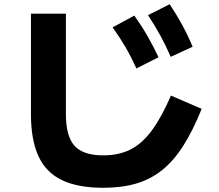

<svg xmlns="http://www.w3.org/2000/svg" viewBox="-20 -835 1040 912"><path d="M471 57Q350 57 274 20.5Q198 -16 162.5 -93.5Q127 -171 127 -293V-770H293V-293Q293 -188 334 -142.5Q375 -97 471 -97Q543 -97 598 -124Q653 -151 699.5 -213Q746 -275 792 -381L938 -318Q896 -214 850.5 -142.5Q805 -71 750 -27Q695 17 626.5 37Q558 57 471 57ZM628 -510Q604 -563 577 -609.5Q550 -656 515 -705L618 -761Q653 -712 680.5 -664Q708 -616 733 -563ZM791 -565Q768 -618 742 -665.5Q716 -713 683 -763L786 -815Q819 -765 845.5 -716.5Q872 -668 895 -613Z"/></svg>

Font: M PLUS 1 ExtraBold
Style: Regular
Weight: 800
Designer: Coji Morishita
Foundry: UNDERFOREST DESIGN
Version: Version 1.001